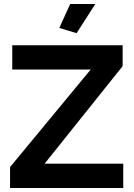

<svg xmlns="http://www.w3.org/2000/svg" viewBox="-20 -935 667 955"><path d="M361 -770 275 -796 329 -915H454ZM30 -104 431 -589H41V-710H590V-606L202 -121H593V0H30Z"/></svg>

Font: Oxford Sans
Style: Bold
Weight: 700
Designer: Matt McInerney, Pablo Impallari, Rodrigo Fuenzalida
Foundry: Matt McInerney, Pablo Impallari, Rodrigo Fuenzalida
Version: Version 3.000g; ttfautohint (v1.5) -l 8 -r 28 -G 28 -x 14 -D